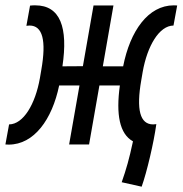

<svg xmlns="http://www.w3.org/2000/svg" viewBox="-47 -538 680 715"><path d="M480.5 157.2C500 103 525.9 -8.3 534.7 -72.8L535.2 -75.7C531.2 -75.2 527.3 -74.7 523.4 -74.7C474.1 -74.7 460 -129.9 479 -238.8L484.4 -270.5C501.5 -367.2 545.9 -442.4 599.1 -442.9L612.8 -517.6C608.4 -518.1 604.5 -518.1 600.1 -518.1C504.9 -518.1 437.5 -422.9 411.6 -291H335.9L375.5 -517.6H301.3L261.7 -291.5L185.5 -291C207 -435.5 177.7 -518.1 84.5 -518.1C78.1 -518.1 71.8 -518.1 64.9 -517.1L51.3 -441.9C55.7 -442.4 59.6 -442.9 63 -442.9C111.8 -442.9 126 -387.2 106.9 -278.3L101.6 -247.1C84.5 -149.9 40 -75.2 -13.2 -74.7L-26.9 0C-22.5 0.5 -18.6 0.5 -14.6 0.5C79.6 0.5 147 -92.8 173.3 -219.7H249L210.4 0H284.7L323.2 -219.7H399.4C384.3 -111.3 398.4 -39.1 448.2 -11.7C434.1 54.2 423.3 91.8 406.2 140.6Z"/></svg>

Font: Cascadia Mono SemiLight
Style: Italic
Weight: 350
Italic angle: -10°
Monospace: yes
Designer: Aaron Bell
Foundry: Saja Typeworks
Version: Version 2404.023